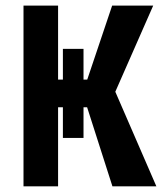

<svg xmlns="http://www.w3.org/2000/svg" viewBox="-20 -658 590 678"><path d="M377 0 287.6 -279.3H274.9V-170.9H202.1V-279.3H185.1V0H63V-638.2H185.1V-377H202.1V-485.4H274.9V-377H288.1L376 -638.2H521L387.2 -334L532.2 0Z"/></svg>

Font: Code New Roman
Style: Bold
Weight: 700
Monospace: yes
Designer: Sam Radian
Foundry: Code New Roman
Version: Version 1.508 October 19, 2014